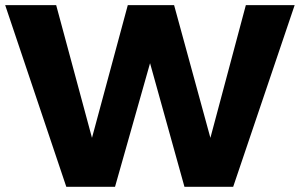

<svg xmlns="http://www.w3.org/2000/svg" viewBox="-22 -721 1157 741"><path d="M926.8 -701.2H1115.2L877.9 0H689.9L557.1 -477.1L421.9 0H233.9L-2 -701.2H194.8L333 -189L471.2 -701.2H649.9L790 -189Z"/></svg>

Font: Montserrat-Arabic
Style: Bold
Weight: 700
Designer: Mohamed Gaber
Foundry: Kief Type Foundry
Version: Version 5.008;PS 005.008;hotconv 1.0.88;makeotf.lib2.5.64775